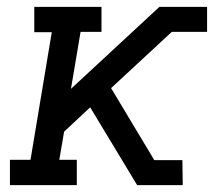

<svg xmlns="http://www.w3.org/2000/svg" viewBox="-20 -540 640 560"><path d="M9 0V-74H69L131 -446H80V-520H276V-447H215L187 -281L445 -520H584V-447H481L304 -283L430 -73H512L513 0H380L243 -227L167 -156L153 -74H204V0Z"/></svg>

Font: Iosevka Etoile
Style: Italic
Weight: 400
Italic angle: -9°
Designer: Belleve Invis
Foundry: Belleve Invis
Version: Version 22.1.2; ttfautohint (v1.8.4)